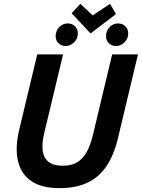

<svg xmlns="http://www.w3.org/2000/svg" viewBox="-20 -981 750 1016"><path d="M296.2 14.5Q213.8 14.5 163.8 -12.1Q113.8 -38.8 91 -85.1Q68.2 -131.5 68.2 -191Q68.2 -216 72 -242.9Q75.8 -269.8 82.5 -297.8L177 -693H313.8L215 -281Q210 -261.2 207.2 -241.8Q204.5 -222.2 204.5 -204.5Q204.5 -175.5 214.5 -152.9Q224.5 -130.2 248.1 -117.1Q271.8 -104 314 -104Q358.8 -104 388.8 -122.4Q418.8 -140.8 438.8 -176.8Q458.8 -212.8 471.5 -266.2L573.5 -693H710L605.2 -254Q583 -159.5 542.4 -100.4Q501.8 -41.2 440.8 -13.4Q379.8 14.5 296.2 14.5ZM459.2 -804 359.2 -911 405.2 -961 470.5 -899.5 562.2 -960.8 593.8 -906.5ZM328 -737.5Q305 -737.5 289.8 -752Q274.5 -766.5 274.5 -789.8Q274.5 -818.8 293.8 -837.9Q313 -857 337.8 -857Q361.5 -857 376.8 -842Q392 -827 392 -803.2Q392 -776.5 372 -757Q352 -737.5 328 -737.5ZM594.5 -737.5Q571.5 -737.5 556.4 -752Q541.2 -766.5 541.2 -789.8Q541.2 -818.8 560.4 -837.9Q579.5 -857 604.2 -857Q628.2 -857 643.4 -842Q658.5 -827 658.5 -803.2Q658.5 -776.5 638.5 -757Q618.5 -737.5 594.5 -737.5Z"/></svg>

Font: Ubuntu Sans
Style: Italic
Weight: 400
Italic angle: -13.5°
Designer: Dalton Maag Ltd
Foundry: Dalton Maag Ltd
Version: Version 1.006